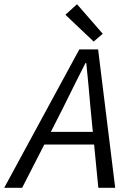

<svg xmlns="http://www.w3.org/2000/svg" viewBox="-43 -890 663 910"><path d="M256 -379 198 -265H397L386 -377Q383 -412 376.5 -484Q370 -556 366 -591H362Q326 -521 256 -379ZM-23 0 333 -656H422L503 0H423L403 -205H167L62 0ZM401 -693 267 -820 322 -870 444 -730Z"/></svg>

Font: TypoPRO Source Code Pro
Style: Italic
Weight: 400
Italic angle: -11°
Monospace: yes
Designer: Paul D. Hunt, Teo Tuominen
Foundry: Adobe Systems Incorporated
Version: Version 1.030;PS 1.0;hotconv 1.0.84;makeotf.lib2.5.63406